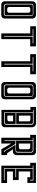

<svg xmlns="http://www.w3.org/2000/svg" viewBox="1186 -2068 583 2995"><g transform="rotate(90 1477.5 -570.5)"><path d="M221.7 -391.6Q221.7 -391.6 221.7 -389.6Q221.7 -387.7 221.7 -375Q221.7 -365.2 214.8 -358.4Q208 -350.6 200.2 -350.6Q200.2 -350.6 197.3 -350.6Q195.3 -350.6 193.4 -350.6Q187.5 -350.6 180.7 -350.6Q180.7 -350.6 151.4 -350.6Q121.1 -350.6 90.8 -350.6Q90.8 -350.6 88.9 -350.6Q85.9 -350.6 72.3 -350.6Q63.5 -350.6 56.6 -358.4Q49.8 -366.2 49.8 -375Q49.8 -375 49.8 -380.9Q49.8 -386.7 49.8 -391.6Q49.8 -391.6 47.9 -391.6Q46.9 -391.6 44.9 -391.6Q44.9 -391.6 46.9 -391.6Q47.9 -391.6 49.8 -391.6Q49.8 -391.6 49.8 -450.2Q49.8 -507.8 49.8 -582Q49.8 -622.1 49.8 -661.1Q49.8 -700.2 49.8 -733.4Q49.8 -738.3 49.8 -743.2Q49.8 -747.1 49.8 -752Q49.8 -752 49.8 -753.9Q49.8 -756.8 49.8 -769.5Q50.8 -778.3 56.6 -784.2Q63.5 -791 72.3 -791Q72.3 -791 78.1 -791Q83 -791 88.9 -791Q88.9 -791 120.1 -791Q151.4 -791 181.6 -791Q181.6 -791 181.6 -793Q181.6 -793.9 181.6 -795.9Q181.6 -795.9 181.6 -793.9Q181.6 -793 181.6 -791Q181.6 -791 184.6 -791Q186.5 -791 199.2 -791Q208 -791 214.8 -785.2Q220.7 -779.3 220.7 -769.5Q220.7 -769.5 220.7 -763.7Q220.7 -757.8 219.7 -752Q219.7 -752 219.7 -694.3Q219.7 -635.7 219.7 -562.5Q219.7 -522.5 219.7 -482.4Q219.7 -443.4 219.7 -411.1Q219.7 -406.2 219.7 -401.4Q219.7 -396.5 219.7 -391.6Q219.7 -391.6 221.7 -391.6Q223.6 -391.6 224.6 -391.6Q224.6 -391.6 223.6 -391.6Q222.7 -391.6 221.7 -391.6ZM178.7 -421.9Q178.7 -421.9 178.7 -434.6Q178.7 -448.2 178.7 -526.4Q178.7 -559.6 178.7 -608.4Q178.7 -657.2 178.7 -724.6Q178.7 -736.3 170.9 -744.1Q163.1 -752 152.3 -752Q152.3 -752 147.5 -752Q142.6 -752 116.2 -752Q104.5 -752 96.7 -744.1Q88.9 -736.3 88.9 -724.6Q88.9 -724.6 88.9 -715.8Q88.9 -713.9 88.9 -711.9Q88.9 -699.2 88.9 -621.1Q88.9 -587.9 88.9 -539.1Q88.9 -490.2 88.9 -421.9Q88.9 -409.2 97.7 -400.4Q107.4 -391.6 119.1 -391.6Q119.1 -391.6 121.1 -391.6Q122.1 -391.6 123 -391.6Q127 -391.6 150.4 -391.6Q163.1 -391.6 170.9 -401.4Q179.7 -409.2 179.7 -419.9Q179.7 -419.9 179.7 -420.9Q179.7 -421.9 179.7 -421.9Q179.7 -421.9 179.7 -421.9Q179.7 -421.9 178.7 -421.9ZM269.5 -786.1Q269.5 -786.1 269.5 -774.4Q269.5 -761.7 269.5 -750Q269.5 -750 269.5 -744.1Q269.5 -738.3 269.5 -703.1Q269.5 -688.5 269.5 -666Q269.5 -644.5 269.5 -613.3Q269.5 -569.3 269.5 -504.9Q269.5 -441.4 269.5 -350.6Q269.5 -329.1 254.9 -314.5Q240.2 -298.8 217.8 -298.8Q217.8 -298.8 211.9 -298.8Q210 -298.8 205.1 -298.8Q192.4 -298.8 179.7 -298.8Q179.7 -298.8 150.4 -298.8Q120.1 -298.8 89.8 -298.8Q89.8 -298.8 85.9 -298.8Q81.1 -298.8 53.7 -298.8Q48.8 -298.8 43.9 -299.8Q38.1 -300.8 33.2 -302.7Q17.6 -308.6 8.8 -322.3Q0 -335.9 0 -351.6Q0 -351.6 0 -352.5Q0 -352.5 0 -352.5Q0 -352.5 0 -358.4Q0 -361.3 0 -365.2Q0 -377.9 0 -389.6Q0 -389.6 0 -395.5Q0 -401.4 0 -436.5Q0 -451.2 0 -472.7Q0 -495.1 0 -525.4Q0 -569.3 0 -632.8Q0 -664.1 0 -702.1Q0 -741.2 0 -786.1Q0 -789.1 1 -792Q1 -794.9 2 -797.9Q5.9 -816.4 19.5 -828.1Q34.2 -839.8 52.7 -839.8Q52.7 -839.8 79.1 -839.8Q106.4 -839.8 139.6 -839.8Q158.2 -839.8 175.8 -839.8Q193.4 -839.8 208 -839.8Q210.9 -839.8 212.9 -839.8Q214.8 -839.8 216.8 -839.8Q238.3 -839.8 253.9 -824.2Q269.5 -808.6 269.5 -786.1ZM230.5 -389.6Q230.5 -389.6 230.5 -448.2Q230.5 -505.9 230.5 -579.1Q230.5 -619.1 230.5 -658.2Q230.5 -697.3 230.5 -730.5Q230.5 -735.4 230.5 -740.2Q230.5 -744.1 230.5 -749Q230.5 -749 230.5 -751Q230.5 -753.9 230.5 -767.6Q229.5 -780.3 219.7 -790Q210.9 -798.8 198.2 -798.8Q198.2 -798.8 192.4 -798.8Q186.5 -798.8 180.7 -798.8Q180.7 -798.8 150.4 -798.8Q119.1 -798.8 87.9 -798.8Q87.9 -798.8 87.9 -796.9Q87.9 -795.9 87.9 -793.9Q87.9 -793.9 87.9 -795.9Q87.9 -796.9 87.9 -798.8Q87.9 -798.8 85.9 -798.8Q84 -798.8 71.3 -798.8Q57.6 -798.8 47.9 -790Q39.1 -780.3 39.1 -767.6Q39.1 -767.6 39.1 -765.6Q39.1 -763.7 39.1 -761.7Q39.1 -754.9 39.1 -749Q39.1 -749 39.1 -691.4Q39.1 -676.8 39.1 -661.1Q39.1 -614.3 39.1 -559.6Q39.1 -520.5 39.1 -480.5Q39.1 -441.4 39.1 -409.2Q39.1 -404.3 39.1 -399.4Q39.1 -394.5 39.1 -389.6Q39.1 -389.6 39.1 -387.7Q39.1 -385.7 39.1 -373Q40 -359.4 48.8 -349.6Q58.6 -338.9 71.3 -338.9Q71.3 -338.9 86.9 -338.9Q94.7 -338.9 107.4 -338.9Q142.6 -338.9 178.7 -338.9Q178.7 -338.9 178.7 -340.8Q178.7 -342.8 178.7 -343.8Q178.7 -343.8 178.7 -342.8Q178.7 -340.8 178.7 -338.9Q178.7 -338.9 181.6 -338.9Q183.6 -338.9 198.2 -338.9Q210.9 -338.9 220.7 -349.6Q230.5 -359.4 230.5 -373Q230.5 -373 230.5 -378.9Q230.5 -384.8 230.5 -389.6Z M704.1 -838.9Q704.1 -838.9 704.1 -809.6Q704.1 -779.3 704.1 -750Q704.1 -750 666 -750Q627.9 -750 590.8 -750Q590.8 -750 590.8 -677.7Q590.8 -604.5 590.8 -512.7Q590.8 -462.9 590.8 -413.1Q590.8 -364.3 590.8 -323.2Q590.8 -317.4 590.8 -311.5Q590.8 -305.7 590.8 -299.8Q590.8 -299.8 577.1 -299.8Q570.3 -299.8 560.5 -299.8Q530.3 -299.8 501 -299.8Q501 -299.8 501 -373Q501 -445.3 501 -537.1Q501 -586.9 501 -636.7Q501 -685.5 501 -726.6Q501 -732.4 501 -738.3Q501 -744.1 501 -750Q501 -750 463.9 -750Q426.8 -750 389.6 -750Q389.6 -750 389.6 -763.7Q389.6 -769.5 389.6 -780.3Q389.6 -794.9 389.6 -809.6Q389.6 -824.2 389.6 -839.8Q389.6 -839.8 426.8 -839.8Q463.9 -839.8 501 -839.8Q501 -839.8 530.3 -839.8Q560.5 -839.8 590.8 -839.8Q590.8 -839.8 627.9 -839.8Q666 -838.9 704.1 -838.9ZM434.6 -798.8Q434.6 -798.8 434.6 -797.9Q434.6 -796.9 434.6 -795.9Q434.6 -792 434.6 -789.1Q434.6 -789.1 469.7 -789.1Q504.9 -789.1 541 -789.1Q541 -789.1 541 -717.8Q541 -645.5 541 -554.7Q541 -505.9 541 -457Q541 -408.2 541 -368.2Q541 -362.3 541 -356.4Q541 -350.6 541 -344.7Q541 -344.7 542 -344.7Q543 -344.7 543.9 -344.7Q546.9 -344.7 550.8 -344.7Q550.8 -344.7 550.8 -417Q550.8 -488.3 550.8 -579.1Q550.8 -627.9 550.8 -676.8Q550.8 -725.6 550.8 -765.6Q550.8 -771.5 550.8 -777.3Q550.8 -783.2 550.8 -789.1Q550.8 -789.1 586.9 -789.1Q623 -789.1 659.2 -789.1Q659.2 -789.1 659.2 -792Q659.2 -795.9 659.2 -798.8Q659.2 -798.8 623 -798.8Q586.9 -798.8 541 -798.8Q516.6 -798.8 491.2 -798.8Q466.8 -798.8 446.3 -798.8Q443.4 -798.8 440.4 -798.8Q437.5 -798.8 434.6 -798.8Z M1138.7 -838.9Q1138.7 -838.9 1138.7 -809.6Q1138.7 -779.3 1138.7 -750Q1138.7 -750 1100.6 -750Q1062.5 -750 1025.4 -750Q1025.4 -750 1025.4 -677.7Q1025.4 -604.5 1025.4 -512.7Q1025.4 -462.9 1025.4 -413.1Q1025.4 -364.3 1025.4 -323.2Q1025.4 -317.4 1025.4 -311.5Q1025.4 -305.7 1025.4 -299.8Q1025.4 -299.8 1011.7 -299.8Q1004.9 -299.8 995.1 -299.8Q964.8 -299.8 935.5 -299.8Q935.5 -299.8 935.5 -373Q935.5 -445.3 935.5 -537.1Q935.5 -586.9 935.5 -636.7Q935.5 -685.5 935.5 -726.6Q935.5 -732.4 935.5 -738.3Q935.5 -744.1 935.5 -750Q935.5 -750 898.4 -750Q861.3 -750 824.2 -750Q824.2 -750 824.2 -763.7Q824.2 -769.5 824.2 -780.3Q824.2 -794.9 824.2 -809.6Q824.2 -824.2 824.2 -839.8Q824.2 -839.8 861.3 -839.8Q898.4 -839.8 935.5 -839.8Q935.5 -839.8 964.8 -839.8Q995.1 -839.8 1025.4 -839.8Q1025.4 -839.8 1062.5 -839.8Q1100.6 -838.9 1138.7 -838.9ZM869.1 -798.8Q869.1 -798.8 869.1 -797.9Q869.1 -796.9 869.1 -795.9Q869.1 -792 869.1 -789.1Q869.1 -789.1 904.3 -789.1Q939.5 -789.1 975.6 -789.1Q975.6 -789.1 975.6 -717.8Q975.6 -645.5 975.6 -554.7Q975.6 -505.9 975.6 -457Q975.6 -408.2 975.6 -368.2Q975.6 -362.3 975.6 -356.4Q975.6 -350.6 975.6 -344.7Q975.6 -344.7 976.6 -344.7Q977.5 -344.7 978.5 -344.7Q981.4 -344.7 985.4 -344.7Q985.4 -344.7 985.4 -417Q985.4 -488.3 985.4 -579.1Q985.4 -627.9 985.4 -676.8Q985.4 -725.6 985.4 -765.6Q985.4 -771.5 985.4 -777.3Q985.4 -783.2 985.4 -789.1Q985.4 -789.1 1021.5 -789.1Q1057.6 -789.1 1093.8 -789.1Q1093.8 -789.1 1093.8 -792Q1093.8 -795.9 1093.8 -798.8Q1093.8 -798.8 1057.6 -798.8Q1021.5 -798.8 975.6 -798.8Q951.2 -798.8 925.8 -798.8Q901.4 -798.8 880.9 -798.8Q877.9 -798.8 875 -798.8Q872.1 -798.8 869.1 -798.8Z M1480.5 -391.6Q1480.5 -391.6 1480.5 -389.6Q1480.5 -387.7 1480.5 -375Q1480.5 -365.2 1473.6 -358.4Q1466.8 -350.6 1459 -350.6Q1459 -350.6 1456.1 -350.6Q1454.1 -350.6 1452.1 -350.6Q1446.3 -350.6 1439.5 -350.6Q1439.5 -350.6 1410.2 -350.6Q1379.9 -350.6 1349.6 -350.6Q1349.6 -350.6 1347.7 -350.6Q1344.7 -350.6 1331.1 -350.6Q1322.3 -350.6 1315.4 -358.4Q1308.6 -366.2 1308.6 -375Q1308.6 -375 1308.6 -380.9Q1308.6 -386.7 1308.6 -391.6Q1308.6 -391.6 1306.6 -391.6Q1305.7 -391.6 1303.7 -391.6Q1303.7 -391.6 1305.7 -391.6Q1306.6 -391.6 1308.6 -391.6Q1308.6 -391.6 1308.6 -450.2Q1308.6 -507.8 1308.6 -582Q1308.6 -622.1 1308.6 -661.1Q1308.6 -700.2 1308.6 -733.4Q1308.6 -738.3 1308.6 -743.2Q1308.6 -747.1 1308.6 -752Q1308.6 -752 1308.6 -753.9Q1308.6 -756.8 1308.6 -769.5Q1309.6 -778.3 1315.4 -784.2Q1322.3 -791 1331.1 -791Q1331.1 -791 1336.9 -791Q1341.8 -791 1347.7 -791Q1347.7 -791 1378.9 -791Q1410.2 -791 1440.4 -791Q1440.4 -791 1440.4 -793Q1440.4 -793.9 1440.4 -795.9Q1440.4 -795.9 1440.4 -793.9Q1440.4 -793 1440.4 -791Q1440.4 -791 1443.4 -791Q1445.3 -791 1458 -791Q1466.8 -791 1473.6 -785.2Q1479.5 -779.3 1479.5 -769.5Q1479.5 -769.5 1479.5 -763.7Q1479.5 -757.8 1478.5 -752Q1478.5 -752 1478.5 -694.3Q1478.5 -635.7 1478.5 -562.5Q1478.5 -522.5 1478.5 -482.4Q1478.5 -443.4 1478.5 -411.1Q1478.5 -406.2 1478.5 -401.4Q1478.5 -396.5 1478.5 -391.6Q1478.5 -391.6 1480.5 -391.6Q1482.4 -391.6 1483.4 -391.6Q1483.4 -391.6 1482.4 -391.6Q1481.4 -391.6 1480.5 -391.6ZM1437.5 -421.9Q1437.5 -421.9 1437.5 -434.6Q1437.5 -448.2 1437.5 -526.4Q1437.5 -559.6 1437.5 -608.4Q1437.5 -657.2 1437.5 -724.6Q1437.5 -736.3 1429.7 -744.1Q1421.9 -752 1411.1 -752Q1411.1 -752 1406.2 -752Q1401.4 -752 1375 -752Q1363.3 -752 1355.5 -744.1Q1347.7 -736.3 1347.7 -724.6Q1347.7 -724.6 1347.7 -715.8Q1347.7 -713.9 1347.7 -711.9Q1347.7 -699.2 1347.7 -621.1Q1347.7 -587.9 1347.7 -539.1Q1347.7 -490.2 1347.7 -421.9Q1347.7 -409.2 1356.4 -400.4Q1366.2 -391.6 1377.9 -391.6Q1377.9 -391.6 1379.9 -391.6Q1380.9 -391.6 1381.8 -391.6Q1385.7 -391.6 1409.2 -391.6Q1421.9 -391.6 1429.7 -401.4Q1438.5 -409.2 1438.5 -419.9Q1438.5 -419.9 1438.5 -420.9Q1438.5 -421.9 1438.5 -421.9Q1438.5 -421.9 1438.5 -421.9Q1438.5 -421.9 1437.5 -421.9ZM1528.3 -786.1Q1528.3 -786.1 1528.3 -774.4Q1528.3 -761.7 1528.3 -750Q1528.3 -750 1528.3 -744.1Q1528.3 -738.3 1528.3 -703.1Q1528.3 -688.5 1528.3 -666Q1528.3 -644.5 1528.3 -613.3Q1528.3 -569.3 1528.3 -504.9Q1528.3 -441.4 1528.3 -350.6Q1528.3 -329.1 1513.7 -314.5Q1499 -298.8 1476.6 -298.8Q1476.6 -298.8 1470.7 -298.8Q1468.8 -298.8 1463.9 -298.8Q1451.2 -298.8 1438.5 -298.8Q1438.5 -298.8 1409.2 -298.8Q1378.9 -298.8 1348.6 -298.8Q1348.6 -298.8 1344.7 -298.8Q1339.8 -298.8 1312.5 -298.8Q1307.6 -298.8 1302.7 -299.8Q1296.9 -300.8 1292 -302.7Q1276.4 -308.6 1267.6 -322.3Q1258.8 -335.9 1258.8 -351.6Q1258.8 -351.6 1258.8 -352.5Q1258.8 -352.5 1258.8 -352.5Q1258.8 -352.5 1258.8 -358.4Q1258.8 -361.3 1258.8 -365.2Q1258.8 -377.9 1258.8 -389.6Q1258.8 -389.6 1258.8 -395.5Q1258.8 -401.4 1258.8 -436.5Q1258.8 -451.2 1258.8 -472.7Q1258.8 -495.1 1258.8 -525.4Q1258.8 -569.3 1258.8 -632.8Q1258.8 -664.1 1258.8 -702.1Q1258.8 -741.2 1258.8 -786.1Q1258.8 -789.1 1259.8 -792Q1259.8 -794.9 1260.7 -797.9Q1264.6 -816.4 1278.3 -828.1Q1293 -839.8 1311.5 -839.8Q1311.5 -839.8 1337.9 -839.8Q1365.2 -839.8 1398.4 -839.8Q1417 -839.8 1434.6 -839.8Q1452.1 -839.8 1466.8 -839.8Q1469.7 -839.8 1471.7 -839.8Q1473.6 -839.8 1475.6 -839.8Q1497.1 -839.8 1512.7 -824.2Q1528.3 -808.6 1528.3 -786.1ZM1489.3 -389.6Q1489.3 -389.6 1489.3 -448.2Q1489.3 -505.9 1489.3 -579.1Q1489.3 -619.1 1489.3 -658.2Q1489.3 -697.3 1489.3 -730.5Q1489.3 -735.4 1489.3 -740.2Q1489.3 -744.1 1489.3 -749Q1489.3 -749 1489.3 -751Q1489.3 -753.9 1489.3 -767.6Q1488.3 -780.3 1478.5 -790Q1469.7 -798.8 1457 -798.8Q1457 -798.8 1451.2 -798.8Q1445.3 -798.8 1439.5 -798.8Q1439.5 -798.8 1409.2 -798.8Q1377.9 -798.8 1346.7 -798.8Q1346.7 -798.8 1346.7 -796.9Q1346.7 -795.9 1346.7 -793.9Q1346.7 -793.9 1346.7 -795.9Q1346.7 -796.9 1346.7 -798.8Q1346.7 -798.8 1344.7 -798.8Q1342.8 -798.8 1330.1 -798.8Q1316.4 -798.8 1306.6 -790Q1297.9 -780.3 1297.9 -767.6Q1297.9 -767.6 1297.9 -765.6Q1297.9 -763.7 1297.9 -761.7Q1297.9 -754.9 1297.9 -749Q1297.9 -749 1297.9 -691.4Q1297.9 -676.8 1297.9 -661.1Q1297.9 -614.3 1297.9 -559.6Q1297.9 -520.5 1297.9 -480.5Q1297.9 -441.4 1297.9 -409.2Q1297.9 -404.3 1297.9 -399.4Q1297.9 -394.5 1297.9 -389.6Q1297.9 -389.6 1297.9 -387.7Q1297.9 -385.7 1297.9 -373Q1298.8 -359.4 1307.6 -349.6Q1317.4 -338.9 1330.1 -338.9Q1330.1 -338.9 1345.7 -338.9Q1353.5 -338.9 1366.2 -338.9Q1401.4 -338.9 1437.5 -338.9Q1437.5 -338.9 1437.5 -340.8Q1437.5 -342.8 1437.5 -343.8Q1437.5 -343.8 1437.5 -342.8Q1437.5 -340.8 1437.5 -338.9Q1437.5 -338.9 1440.4 -338.9Q1442.4 -338.9 1457 -338.9Q1469.7 -338.9 1479.5 -349.6Q1489.3 -359.4 1489.3 -373Q1489.3 -373 1489.3 -378.9Q1489.3 -384.8 1489.3 -389.6Z M1913.1 -532.2Q1857.4 -532.2 1744.1 -532.2Q1744.1 -553.7 1744.1 -581.1Q1744.1 -662.1 1744.1 -793Q1745.1 -793 1746.1 -793Q1746.1 -706.1 1746.1 -532.2Q1801.8 -532.2 1913.1 -532.2Q1913.1 -532.2 1913.1 -532.2ZM1875 -796.9Q1875 -794.9 1875 -792Q1875 -792 1875 -792Q1875 -793.9 1875 -796.9ZM1914.1 -377Q1914.1 -367.2 1907.2 -360.4Q1900.4 -352.5 1892.6 -352.5Q1892.6 -352.5 1889.6 -352.5Q1888.7 -352.5 1885.7 -352.5Q1879.9 -352.5 1873 -352.5Q1873 -352.5 1830.1 -352.5Q1787.1 -352.5 1743.2 -352.5Q1743.2 -352.5 1743.2 -377.9Q1743.2 -378.9 1743.2 -379.9Q1743.2 -408.2 1743.2 -442.4Q1743.2 -460.9 1743.2 -479.5Q1743.2 -498 1743.2 -512.7Q1743.2 -515.6 1743.2 -517.6Q1743.2 -519.5 1743.2 -522.5Q1743.2 -522.5 1771.5 -522.5Q1798.8 -522.5 1833 -522.5Q1852.5 -522.5 1871.1 -522.5Q1889.6 -522.5 1904.3 -522.5Q1907.2 -522.5 1909.2 -522.5Q1911.1 -522.5 1913.1 -522.5Q1913.1 -522.5 1913.1 -479.5Q1913.1 -436.5 1913.1 -393.6Q1913.1 -393.6 1913.1 -391.6Q1914.1 -389.6 1914.1 -377ZM1873 -483.4Q1873 -483.4 1843.8 -483.4Q1813.5 -483.4 1783.2 -483.4Q1783.2 -483.4 1783.2 -470.7Q1783.2 -463.9 1783.2 -453.1Q1783.2 -423.8 1783.2 -393.6Q1783.2 -393.6 1787.1 -393.6Q1789.1 -393.6 1791 -393.6Q1798.8 -393.6 1843.8 -393.6Q1856.4 -393.6 1865.2 -402.3Q1873 -411.1 1873 -423.8Q1873 -423.8 1873 -443.4Q1873 -462.9 1873 -483.4ZM1744.1 -532.2Q1744.1 -532.2 1744.1 -570.3Q1744.1 -572.3 1744.1 -574.2Q1744.1 -595.7 1744.1 -619.1Q1744.1 -642.6 1744.1 -668.9Q1744.1 -698.2 1744.1 -726.6Q1744.1 -754.9 1744.1 -778.3Q1744.1 -782.2 1744.1 -785.2Q1744.1 -789.1 1744.1 -792Q1744.1 -792 1787.1 -792Q1830.1 -792 1873 -792Q1873 -792 1876 -792Q1877.9 -792 1890.6 -792Q1899.4 -792 1906.2 -786.1Q1912.1 -780.3 1912.1 -771.5Q1912.1 -771.5 1912.1 -764.6Q1912.1 -758.8 1912.1 -752.9Q1912.1 -752.9 1912.1 -717.8Q1912.1 -681.6 1912.1 -636.7Q1912.1 -612.3 1912.1 -587.9Q1912.1 -563.5 1912.1 -543.9Q1912.1 -541 1912.1 -538.1Q1912.1 -535.2 1912.1 -532.2Q1912.1 -532.2 1887.7 -532.2Q1886.7 -532.2 1885.7 -532.2Q1858.4 -532.2 1823.2 -532.2Q1805.7 -532.2 1787.1 -532.2Q1768.6 -532.2 1752.9 -532.2Q1751 -532.2 1749 -532.2Q1746.1 -532.2 1744.1 -532.2ZM1783.2 -752.9Q1783.2 -752.9 1783.2 -726.6Q1783.2 -725.6 1783.2 -724.6Q1783.2 -695.3 1783.2 -658.2Q1783.2 -638.7 1783.2 -619.1Q1783.2 -598.6 1783.2 -582Q1783.2 -580.1 1783.2 -577.1Q1783.2 -575.2 1783.2 -573.2Q1783.2 -573.2 1796.9 -573.2Q1803.7 -573.2 1813.5 -573.2Q1843.8 -573.2 1873 -573.2Q1873 -573.2 1873 -580.1Q1873 -585.9 1873 -626Q1873 -642.6 1873 -668Q1873 -692.4 1873 -726.6Q1873 -737.3 1866.2 -745.1Q1858.4 -752.9 1847.7 -752.9Q1847.7 -752.9 1826.2 -752.9Q1804.7 -752.9 1783.2 -752.9ZM1964.8 -781.2Q1964.8 -781.2 1964.8 -773.4Q1964.8 -766.6 1964.8 -758.8Q1964.8 -758.8 1964.8 -727.5Q1964.8 -696.3 1964.8 -665Q1964.8 -665 1963.9 -621.1Q1963.9 -577.1 1963.9 -521.5Q1963.9 -491.2 1963.9 -460.9Q1963.9 -430.7 1963.9 -406.2Q1963.9 -402.3 1963.9 -399.4Q1963.9 -395.5 1963.9 -391.6Q1963.9 -391.6 1963.9 -387.7Q1963.9 -382.8 1963.9 -353.5Q1963.9 -353.5 1963.9 -353.5Q1963.9 -352.5 1963.9 -352.5Q1963.9 -332 1948.2 -317.4Q1933.6 -301.8 1912.1 -301.8Q1912.1 -301.8 1912.1 -301.8Q1912.1 -301.8 1911.1 -301.8Q1911.1 -301.8 1906.2 -301.8Q1903.3 -301.8 1898.4 -301.8Q1885.7 -301.8 1873 -301.8Q1873 -301.8 1843.8 -301.8Q1813.5 -301.8 1783.2 -301.8Q1783.2 -301.8 1753.9 -301.8Q1723.6 -301.8 1693.4 -301.8Q1693.4 -301.8 1693.4 -332Q1693.4 -362.3 1693.4 -392.6Q1693.4 -392.6 1693.4 -451.2Q1693.4 -509.8 1693.4 -583Q1693.4 -623 1693.4 -662.1Q1693.4 -701.2 1693.4 -734.4Q1693.4 -739.3 1693.4 -744.1Q1693.4 -748 1693.4 -752.9Q1693.4 -752.9 1678.7 -752.9Q1663.1 -752.9 1648.4 -752.9Q1648.4 -752.9 1648.4 -765.6Q1648.4 -772.5 1648.4 -782.2Q1648.4 -796.9 1648.4 -811.5Q1648.4 -827.1 1648.4 -841.8Q1648.4 -841.8 1663.1 -841.8Q1678.7 -841.8 1693.4 -841.8Q1693.4 -841.8 1727.5 -841.8Q1760.7 -841.8 1804.7 -841.8Q1827.1 -841.8 1850.6 -841.8Q1873 -841.8 1892.6 -841.8Q1895.5 -841.8 1898.4 -841.8Q1901.4 -841.8 1903.3 -841.8Q1927.7 -841.8 1946.3 -824.2Q1964.8 -806.6 1964.8 -781.2ZM1925.8 -393.6Q1925.8 -393.6 1925.8 -452.1Q1925.8 -509.8 1925.8 -583Q1925.8 -623 1925.8 -662.1Q1925.8 -701.2 1925.8 -734.4Q1925.8 -739.3 1925.8 -744.1Q1925.8 -748 1925.8 -752.9Q1925.8 -752.9 1925.8 -755.9Q1925.8 -757.8 1925.8 -772.5Q1924.8 -785.2 1915 -793.9Q1906.2 -802.7 1893.6 -802.7Q1893.6 -802.7 1887.7 -802.7Q1881.8 -802.7 1876 -802.7Q1876 -802.7 1846.7 -802.7Q1817.4 -802.7 1780.3 -802.7Q1759.8 -802.7 1740.2 -802.7Q1720.7 -802.7 1704.1 -802.7Q1701.2 -802.7 1699.2 -802.7Q1696.3 -802.7 1694.3 -802.7Q1694.3 -802.7 1694.3 -801.8Q1694.3 -800.8 1694.3 -799.8Q1694.3 -795.9 1694.3 -793Q1694.3 -793 1708 -793Q1720.7 -793 1734.4 -793Q1734.4 -793 1734.4 -720.7Q1734.4 -649.4 1734.4 -558.6Q1734.4 -508.8 1734.4 -460Q1734.4 -411.1 1734.4 -371.1Q1734.4 -365.2 1734.4 -359.4Q1734.4 -353.5 1734.4 -347.7Q1734.4 -347.7 1734.4 -345.7Q1734.4 -343.8 1734.4 -341.8Q1734.4 -341.8 1755.9 -341.8Q1765.6 -341.8 1781.2 -341.8Q1827.1 -341.8 1873 -341.8Q1873 -341.8 1876 -341.8Q1877.9 -341.8 1892.6 -341.8Q1905.3 -341.8 1915 -352.5Q1924.8 -362.3 1924.8 -376Q1924.8 -376 1924.8 -381.8Q1924.8 -387.7 1925.8 -393.6Z M2347.7 -574.2Q2347.7 -574.2 2347.7 -571.3Q2347.7 -568.4 2347.7 -550.8Q2347.7 -542 2341.8 -535.2Q2335.9 -529.3 2328.1 -529.3Q2328.1 -529.3 2321.3 -529.3Q2315.4 -529.3 2308.6 -529.3Q2308.6 -529.3 2308.6 -527.3Q2308.6 -525.4 2308.6 -524.4Q2308.6 -524.4 2308.6 -525.4Q2308.6 -527.3 2308.6 -529.3Q2308.6 -529.3 2265.6 -529.3Q2221.7 -529.3 2177.7 -529.3Q2177.7 -529.3 2177.7 -567.4Q2177.7 -569.3 2177.7 -571.3Q2177.7 -613.3 2177.7 -666Q2177.7 -694.3 2177.7 -723.6Q2177.7 -752 2177.7 -775.4Q2177.7 -779.3 2177.7 -782.2Q2177.7 -786.1 2177.7 -789.1Q2177.7 -789.1 2221.7 -789.1Q2265.6 -789.1 2309.6 -789.1Q2309.6 -789.1 2309.6 -791Q2309.6 -792 2309.6 -793.9Q2309.6 -793.9 2309.6 -792Q2309.6 -791 2309.6 -789.1Q2309.6 -789.1 2312.5 -789.1Q2314.5 -789.1 2327.1 -789.1Q2335.9 -789.1 2342.8 -783.2Q2348.6 -777.3 2348.6 -767.6Q2348.6 -767.6 2348.6 -761.7Q2348.6 -755.9 2348.6 -750Q2348.6 -750 2348.6 -750Q2348.6 -749 2348.6 -749Q2348.6 -749 2348.6 -720.7Q2348.6 -692.4 2348.6 -657.2Q2348.6 -637.7 2348.6 -618.2Q2347.7 -599.6 2347.7 -583Q2347.7 -581.1 2347.7 -578.1Q2347.7 -576.2 2347.7 -574.2ZM2308.6 -720.7Q2308.6 -733.4 2300.8 -741.2Q2292 -750 2280.3 -750Q2280.3 -750 2259.8 -750Q2239.3 -750 2218.8 -750Q2218.8 -750 2218.8 -723.6Q2218.8 -722.7 2218.8 -721.7Q2218.8 -692.4 2218.8 -657.2Q2218.8 -636.7 2218.8 -617.2Q2218.8 -598.6 2218.8 -582Q2218.8 -580.1 2218.8 -577.1Q2218.8 -575.2 2218.8 -573.2Q2218.8 -573.2 2222.7 -573.2Q2224.6 -573.2 2226.6 -573.2Q2234.4 -573.2 2279.3 -573.2Q2292 -573.2 2300.8 -582Q2308.6 -590.8 2308.6 -602.5Q2308.6 -602.5 2308.6 -608.4Q2308.6 -613.3 2308.6 -643.6Q2308.6 -657.2 2308.6 -675.8Q2308.6 -694.3 2308.6 -720.7ZM2398.4 -390.6Q2398.4 -390.6 2398.4 -376Q2398.4 -361.3 2398.4 -345.7Q2398.4 -345.7 2398.4 -345.7Q2398.4 -345.7 2398.4 -344.7Q2398.4 -344.7 2398.4 -330.1Q2398.4 -315.4 2398.4 -299.8Q2398.4 -299.8 2368.2 -299.8Q2338.9 -299.8 2308.6 -299.8Q2308.6 -299.8 2294.9 -324.2Q2280.3 -349.6 2261.7 -380.9Q2252 -397.5 2242.2 -414.1Q2231.4 -430.7 2223.6 -445.3Q2222.7 -447.3 2221.7 -449.2Q2219.7 -451.2 2218.8 -453.1Q2218.8 -453.1 2218.8 -428.7Q2218.8 -403.3 2218.8 -372.1Q2218.8 -355.5 2218.8 -338.9Q2218.8 -322.3 2218.8 -307.6Q2218.8 -305.7 2218.8 -303.7Q2218.8 -301.8 2218.8 -299.8Q2218.8 -299.8 2206.1 -299.8Q2199.2 -299.8 2189.5 -299.8Q2159.2 -299.8 2128.9 -299.8Q2128.9 -299.8 2128.9 -373Q2128.9 -445.3 2128.9 -537.1Q2128.9 -586.9 2128.9 -636.7Q2128.9 -685.5 2128.9 -726.6Q2128.9 -732.4 2128.9 -738.3Q2128.9 -744.1 2128.9 -750Q2128.9 -750 2114.3 -750Q2098.6 -750 2084 -750Q2084 -750 2084 -763.7Q2084 -769.5 2084 -780.3Q2084 -794.9 2084 -809.6Q2084 -824.2 2084 -839.8Q2084 -839.8 2098.6 -839.8Q2114.3 -839.8 2128.9 -839.8Q2128.9 -839.8 2159.2 -839.8Q2189.5 -839.8 2218.8 -839.8Q2218.8 -839.8 2224.6 -839.8Q2230.5 -839.8 2263.7 -839.8Q2278.3 -839.8 2298.8 -839.8Q2319.3 -839.8 2348.6 -839.8Q2370.1 -839.8 2384.8 -825.2Q2399.4 -810.5 2399.4 -790Q2399.4 -790 2399.4 -777.3Q2399.4 -763.7 2399.4 -751Q2399.4 -751 2399.4 -741.2Q2399.4 -732.4 2399.4 -676.8Q2399.4 -652.3 2399.4 -617.2Q2399.4 -583 2399.4 -534.2Q2399.4 -522.5 2394.5 -512.7Q2390.6 -503.9 2382.8 -496.1Q2375 -488.3 2366.2 -484.4Q2356.4 -480.5 2344.7 -480.5Q2344.7 -480.5 2333 -480.5Q2321.3 -480.5 2309.6 -480.5Q2309.6 -480.5 2330.1 -450.2Q2349.6 -420.9 2369.1 -390.6Q2369.1 -390.6 2378.9 -390.6Q2388.7 -390.6 2399.4 -390.6Q2399.4 -390.6 2398.4 -390.6Q2398.4 -390.6 2398.4 -390.6ZM2353.5 -349.6Q2353.5 -349.6 2349.6 -349.6Q2345.7 -349.6 2340.8 -349.6Q2340.8 -349.6 2324.2 -377.9Q2308.6 -405.3 2287.1 -440.4Q2276.4 -459 2264.6 -477.5Q2253.9 -496.1 2244.1 -511.7Q2243.2 -514.6 2241.2 -516.6Q2240.2 -518.6 2239.3 -521.5Q2239.3 -521.5 2262.7 -521.5Q2287.1 -521.5 2310.5 -521.5Q2310.5 -521.5 2313.5 -521.5Q2315.4 -521.5 2330.1 -521.5Q2342.8 -521.5 2351.6 -530.3Q2360.4 -539.1 2360.4 -552.7Q2360.4 -552.7 2360.4 -560.5Q2360.4 -567.4 2360.4 -575.2Q2360.4 -575.2 2358.4 -575.2Q2356.4 -575.2 2355.5 -575.2Q2355.5 -575.2 2356.4 -575.2Q2358.4 -575.2 2360.4 -575.2Q2360.4 -575.2 2360.4 -603.5Q2360.4 -630.9 2360.4 -667Q2360.4 -686.5 2360.4 -705.1Q2360.4 -724.6 2360.4 -741.2Q2360.4 -743.2 2360.4 -745.1Q2360.4 -748 2360.4 -750Q2360.4 -750 2360.4 -752Q2360.4 -754.9 2360.4 -768.6Q2359.4 -782.2 2349.6 -791Q2340.8 -799.8 2328.1 -799.8Q2328.1 -799.8 2322.3 -799.8Q2316.4 -799.8 2310.5 -799.8Q2310.5 -799.8 2281.2 -799.8Q2252 -799.8 2214.8 -799.8Q2194.3 -799.8 2174.8 -799.8Q2155.3 -799.8 2138.7 -799.8Q2135.7 -799.8 2133.8 -799.8Q2130.9 -799.8 2128.9 -799.8Q2128.9 -799.8 2128.9 -798.8Q2128.9 -797.9 2128.9 -796.9Q2128.9 -793 2128.9 -790Q2128.9 -790 2142.6 -790Q2155.3 -790 2168.9 -790Q2168.9 -790 2168.9 -718.8Q2168.9 -646.5 2168.9 -555.7Q2168.9 -506.8 2168.9 -458Q2168.9 -409.2 2168.9 -369.1Q2168.9 -363.3 2168.9 -357.4Q2168.9 -351.6 2168.9 -345.7Q2168.9 -345.7 2171.9 -345.7Q2175.8 -345.7 2178.7 -345.7Q2178.7 -345.7 2178.7 -374Q2178.7 -402.3 2178.7 -437.5Q2178.7 -457 2178.7 -475.6Q2178.7 -495.1 2178.7 -510.7Q2178.7 -512.7 2178.7 -515.6Q2178.7 -517.6 2178.7 -519.5Q2178.7 -519.5 2194.3 -519.5Q2210 -519.5 2225.6 -519.5Q2225.6 -519.5 2244.1 -491.2Q2261.7 -461.9 2284.2 -424.8Q2295.9 -405.3 2308.6 -385.7Q2320.3 -365.2 2330.1 -349.6Q2332 -346.7 2333 -344.7Q2335 -341.8 2335.9 -339.8Q2335.9 -339.8 2338.9 -339.8Q2339.8 -339.8 2341.8 -339.8Q2347.7 -339.8 2353.5 -339.8Q2353.5 -339.8 2353.5 -343.8Q2353.5 -346.7 2353.5 -349.6Z M2744.1 -706.1Q2744.1 -706.1 2744.1 -720.7Q2744.1 -735.4 2744.1 -750Q2744.1 -750 2714.8 -750Q2684.6 -750 2654.3 -750Q2654.3 -750 2654.3 -720.7Q2654.3 -692.4 2654.3 -655.3Q2654.3 -635.7 2654.3 -616.2Q2654.3 -595.7 2654.3 -579.1Q2654.3 -577.1 2654.3 -574.2Q2654.3 -572.3 2654.3 -570.3Q2654.3 -570.3 2699.2 -570.3Q2744.1 -570.3 2789.1 -570.3Q2789.1 -570.3 2789.1 -540Q2789.1 -509.8 2789.1 -480.5Q2789.1 -480.5 2744.1 -480.5Q2699.2 -480.5 2654.3 -480.5Q2654.3 -480.5 2654.3 -450.2Q2654.3 -419.9 2654.3 -389.6Q2654.3 -389.6 2683.6 -389.6Q2711.9 -389.6 2749 -389.6Q2768.6 -389.6 2789.1 -389.6Q2808.6 -389.6 2825.2 -389.6Q2827.1 -389.6 2830.1 -389.6Q2832 -389.6 2835 -389.6Q2835 -389.6 2835 -360.4Q2835 -330.1 2835 -299.8Q2835 -299.8 2805.7 -299.8Q2776.4 -299.8 2739.3 -299.8Q2719.7 -299.8 2700.2 -299.8Q2680.7 -299.8 2664.1 -299.8Q2661.1 -299.8 2659.2 -299.8Q2657.2 -299.8 2654.3 -299.8Q2654.3 -299.8 2641.6 -299.8Q2634.8 -299.8 2625 -299.8Q2594.7 -299.8 2564.5 -299.8Q2564.5 -299.8 2564.5 -329.1Q2564.5 -357.4 2564.5 -394.5Q2564.5 -414.1 2564.5 -434.6Q2564.5 -454.1 2564.5 -470.7Q2564.5 -472.7 2564.5 -475.6Q2564.5 -477.5 2564.5 -480.5Q2564.5 -480.5 2564.5 -509.8Q2564.5 -540 2564.5 -570.3Q2564.5 -570.3 2564.5 -598.6Q2564.5 -627.9 2564.5 -665Q2564.5 -684.6 2564.5 -704.1Q2564.5 -723.6 2564.5 -740.2Q2564.5 -743.2 2564.5 -745.1Q2564.5 -748 2564.5 -750Q2564.5 -750 2549.8 -750Q2534.2 -750 2519.5 -750Q2519.5 -750 2519.5 -763.7Q2519.5 -769.5 2519.5 -780.3Q2519.5 -794.9 2519.5 -809.6Q2519.5 -824.2 2519.5 -839.8Q2519.5 -839.8 2534.2 -839.8Q2548.8 -839.8 2563.5 -839.8Q2563.5 -839.8 2593.8 -839.8Q2623 -839.8 2653.3 -839.8Q2653.3 -839.8 2682.6 -839.8Q2710.9 -839.8 2748 -839.8Q2767.6 -839.8 2788.1 -839.8Q2807.6 -839.8 2824.2 -839.8Q2826.2 -839.8 2829.1 -839.8Q2831.1 -839.8 2834 -839.8Q2834 -839.8 2834 -809.6Q2834 -780.3 2834 -750Q2834 -750 2834 -735.4Q2834 -720.7 2834 -706.1Q2834 -706.1 2803.7 -706.1Q2774.4 -706.1 2744.1 -706.1ZM2784.2 -790Q2784.2 -790 2784.2 -775.4Q2784.2 -761.7 2784.2 -747.1Q2784.2 -747.1 2788.1 -747.1Q2791 -747.1 2794.9 -747.1Q2794.9 -747.1 2794.9 -764.6Q2794.9 -782.2 2794.9 -799.8Q2794.9 -799.8 2793 -799.8Q2791 -799.8 2789.1 -799.8Q2789.1 -799.8 2752.9 -799.8Q2716.8 -799.8 2670.9 -799.8Q2646.5 -799.8 2621.1 -799.8Q2596.7 -799.8 2576.2 -799.8Q2573.2 -799.8 2570.3 -799.8Q2567.4 -799.8 2564.5 -799.8Q2564.5 -799.8 2564.5 -798.8Q2564.5 -797.9 2564.5 -796.9Q2564.5 -793 2564.5 -790Q2564.5 -790 2578.1 -790Q2590.8 -790 2604.5 -790Q2604.5 -790 2604.5 -716.8Q2604.5 -644.5 2604.5 -552.7Q2604.5 -502.9 2604.5 -453.1Q2604.5 -404.3 2604.5 -363.3Q2604.5 -357.4 2604.5 -351.6Q2604.5 -345.7 2604.5 -339.8Q2604.5 -339.8 2606.4 -339.8Q2606.4 -339.8 2607.4 -339.8Q2611.3 -339.8 2614.3 -339.8Q2614.3 -339.8 2642.6 -339.8Q2670.9 -339.8 2707 -339.8Q2725.6 -339.8 2745.1 -339.8Q2764.6 -339.8 2780.3 -339.8Q2782.2 -339.8 2785.2 -339.8Q2787.1 -339.8 2789.1 -339.8Q2789.1 -339.8 2789.1 -343.8Q2789.1 -346.7 2789.1 -349.6Q2789.1 -349.6 2761.7 -349.6Q2733.4 -349.6 2697.3 -349.6Q2678.7 -349.6 2659.2 -349.6Q2639.6 -349.6 2624 -349.6Q2621.1 -349.6 2619.1 -349.6Q2617.2 -349.6 2614.3 -349.6Q2614.3 -349.6 2614.3 -377.9Q2614.3 -405.3 2614.3 -439.5Q2614.3 -459 2614.3 -477.5Q2614.3 -496.1 2614.3 -510.7Q2614.3 -513.7 2614.3 -515.6Q2614.3 -517.6 2614.3 -519.5Q2614.3 -519.5 2658.2 -519.5Q2701.2 -519.5 2744.1 -519.5Q2744.1 -519.5 2744.1 -523.4Q2744.1 -526.4 2744.1 -530.3Q2744.1 -530.3 2701.2 -530.3Q2658.2 -530.3 2614.3 -530.3Q2614.3 -530.3 2614.3 -572.3Q2614.3 -614.3 2614.3 -667Q2614.3 -695.3 2614.3 -724.6Q2614.3 -752.9 2614.3 -776.4Q2614.3 -780.3 2614.3 -783.2Q2614.3 -787.1 2614.3 -790Q2614.3 -790 2642.6 -790Q2669.9 -790 2704.1 -790Q2723.6 -790 2742.2 -790Q2760.7 -790 2775.4 -790Q2778.3 -790 2780.3 -790Q2782.2 -790 2784.2 -790Z"/></g></svg>

Font: Reach
Style: Inline
Weight: 400
Designer: Billy Harris
Version: Version 1.0